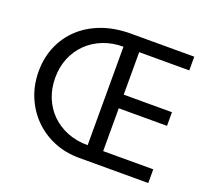

<svg xmlns="http://www.w3.org/2000/svg" viewBox="-136 -1002 1299 1178"><g transform="rotate(20 514.0 -412.5)"><path d="M488 0Q400 0 324.8 -31Q249.5 -62 193.2 -118.2Q137 -174.5 105.5 -250.2Q74 -326 74 -415Q74 -503.5 105.8 -578.2Q137.5 -653 197 -708.5Q256.5 -764 340.2 -794.5Q424 -825 528 -825H940.5V-735.5H613.5V-458H928.5V-369H613.5V-89.5H940.5V0ZM511.5 -91V-734Q440.5 -734 380.5 -710.5Q320.5 -687 276.2 -644Q232 -601 207.5 -542.2Q183 -483.5 183 -412.5Q183 -343 206.8 -284.2Q230.5 -225.5 274.2 -182.2Q318 -139 378.2 -115Q438.5 -91 511.5 -91Z"/></g></svg>

Font: Spartan Thin Medium
Style: Regular
Weight: 500
Version: Version 1.004